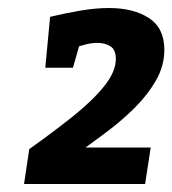

<svg xmlns="http://www.w3.org/2000/svg" viewBox="-20 -804 430 479"><path d="M40 -345 53 -432Q112 -474 161 -513Q210 -552 239.5 -588.5Q269 -625 269 -657Q269 -680 255.5 -688.5Q242 -697 223 -697Q210 -697 195 -693.5Q180 -690 166 -684L182 -705L162 -635H93L105 -762Q142 -771 180.5 -777.5Q219 -784 252 -784Q313 -784 351.5 -759Q390 -734 390 -680Q390 -640 369.5 -604Q349 -568 317 -536Q285 -504 247 -475.5Q209 -447 174 -422V-436H356L342 -345Z"/></svg>

Font: Bitter Thin
Style: Bold Italic
Weight: 700
Italic angle: -9°
Version: Version 3.021